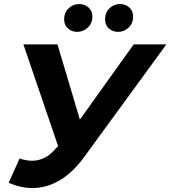

<svg xmlns="http://www.w3.org/2000/svg" viewBox="-20 -920 845 952"><path d="M77 -134Q113 -122 143.5 -123Q174 -124 202.5 -138.5Q231 -153 256 -183L300 -229L318 -246L643 -700H805L397 -141Q343 -67 281 -29Q219 9 153 12Q87 15 23 -14ZM297 -111 96 -700H265L405 -230ZM566 -762Q538 -762 519.5 -779Q501 -796 501 -824Q501 -858 523 -879Q545 -900 575 -900Q602 -900 621 -883Q640 -866 640 -838Q640 -804 617.5 -783Q595 -762 566 -762ZM363 -762Q336 -762 317 -779Q298 -796 298 -824Q298 -858 320.5 -879Q343 -900 372 -900Q400 -900 419 -883Q438 -866 438 -838Q438 -804 415 -783Q392 -762 363 -762Z"/></svg>

Font: MOST Montserrat
Style: Bold Italic
Weight: 700
Italic angle: -11.3°
Designer: Julieta Ulanovsky
Foundry: Julieta Ulanovsky
Version: Version 8.000;March 11, 2024;FontCreator 15.0.0.2926 64-bit